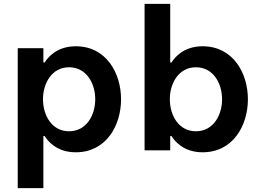

<svg xmlns="http://www.w3.org/2000/svg" viewBox="-20 -780 1360 996"><path d="M205 196V-74H212C226 -51 272 10 373 10C531 10 608 -129 608 -265C608 -401 531 -540 373 -540C272 -540 226 -479 212 -456H205V-530H72V196ZM203 -265C203 -347 248 -431 338 -431C429 -431 474 -347 474 -265C474 -183 429 -99 338 -99C248 -99 203 -183 203 -265Z M1031 10C1189 10 1266 -129 1266 -265C1266 -401 1189 -540 1031 -540C930 -540 884 -479 870 -456H863V-760H730V0H863V-74H870C884 -51 930 10 1031 10ZM996 -99C906 -99 861 -183 861 -265C861 -347 906 -431 996 -431C1087 -431 1132 -347 1132 -265C1132 -183 1087 -99 996 -99Z"/></svg>

Font: Be Vietnam Pro SemiBold
Style: Regular
Weight: 600
Designer: Lam Bao, Tony Le, Vietanh Nguyen
Foundry: Yellow Type Foundry
Version: Version 1.002